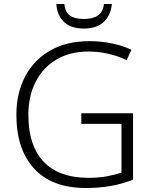

<svg xmlns="http://www.w3.org/2000/svg" viewBox="-20 -931 764 961"><path d="M387 -364H646V-32Q594 -11 536 -0.5Q478 10 410 10Q240 10 151 -87Q62 -184 62 -356Q62 -464 105.5 -547.5Q149 -631 231 -678Q313 -725 428 -725Q486 -725 539 -714Q592 -703 638 -682L614 -630Q523 -673 424 -673Q330 -673 262.5 -633Q195 -593 158.5 -521.5Q122 -450 122 -356Q122 -202 198.5 -121.5Q275 -41 422 -41Q474 -41 514.5 -48.5Q555 -56 588 -67V-311H387ZM540 -911Q534 -853 498.5 -820.5Q463 -788 400 -788Q336 -788 301 -820.5Q266 -853 262 -911H302Q306 -870 330.5 -853Q355 -836 400 -836Q444 -836 470 -853.5Q496 -871 500 -911Z"/></svg>

Font: BC Sans Light
Style: Regular
Weight: 300
Designer: Monotype Design Team
Foundry: Monotype Imaging Inc.
Version: Version 2.000;GOOG;noto-source:20170915:90ef993387c0